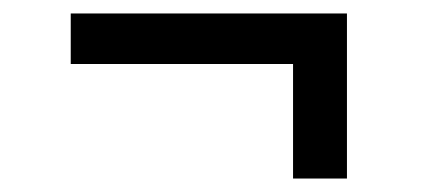

<svg xmlns="http://www.w3.org/2000/svg" viewBox="-20 -425 635 285"><path d="M85 -405H495V-160H415V-330H85Z"/></svg>

Font: Syne
Style: Regular
Weight: 400
Designer: Lucas Descroix
Foundry: Bonjour Monde
Version: Version 2.200